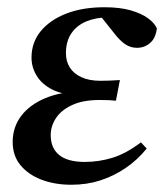

<svg xmlns="http://www.w3.org/2000/svg" viewBox="-20 -496 453 530"><path d="M177 14Q131 14 94.5 0Q58 -14 36.5 -40Q15 -66 15 -104Q15 -145 38.5 -176Q62 -207 105 -225Q148 -243 206 -244L199 -233Q154 -234 125 -248.5Q96 -263 81.5 -286.5Q67 -310 67 -337Q67 -379 92.5 -410Q118 -441 163 -458.5Q208 -476 268 -476Q311 -476 340.5 -467.5Q370 -459 388 -446Q406 -433 413 -418Q410 -391 394.5 -377.5Q379 -364 358 -364Q340 -364 325.5 -374Q311 -384 297 -402L254 -456L310 -460L320 -444Q309 -447 299 -447.5Q289 -448 279 -448Q245 -448 218.5 -437Q192 -426 177 -404Q162 -382 162 -349Q162 -327 172.5 -310Q183 -293 204.5 -283Q226 -273 257 -273Q272 -273 283 -273.5Q294 -274 311 -275L300 -218Q292 -219 281 -219.5Q270 -220 255 -220Q209 -220 179 -206Q149 -192 134.5 -170Q120 -148 120 -123Q120 -87 143.5 -68Q167 -49 214 -49Q253 -49 290.5 -60.5Q328 -72 369 -103L385 -86Q359 -54 326.5 -32Q294 -10 257 2Q220 14 177 14Z"/></svg>

Font: Source Serif 4 48pt SemiBold
Style: Italic
Weight: 600
Italic angle: -12°
Designer: Frank Grießhammer
Foundry: Adobe Systems Incorporated
Version: Version 4.004;hotconv 1.0.116;makeotfexe 2.5.65601